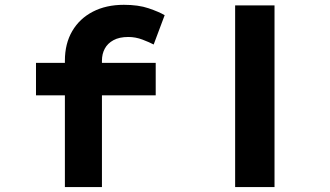

<svg xmlns="http://www.w3.org/2000/svg" viewBox="-20 -762 1346 782"><path d="M244.3 0V-514.8Q244.3 -584.1 274.1 -635.2Q303.9 -686.3 358.1 -714.4Q412.2 -742.4 484.4 -742.4Q543.6 -742.4 585.1 -728.3Q626.6 -714.2 650.7 -700.2L605.9 -580.7Q589.1 -589.7 560.6 -600.6Q532.2 -611.4 502.7 -611.4Q465.9 -611.4 442.2 -598.4Q418.4 -585.5 406.8 -563.9Q395.2 -542.4 395.2 -514.8V0H320Q297.7 0 279 0Q260.3 0 244.3 0ZM126.6 -373.7V-506H614.2V-373.7ZM937.7 0V-740H1098.1V0Z"/></svg>

Font: Lexend Zetta
Style: Regular
Weight: 400
Designer: Bonnie Shaver-Troup, Thomas Jockin
Foundry: Lexend
Version: Version 1.007